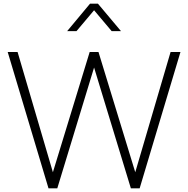

<svg xmlns="http://www.w3.org/2000/svg" viewBox="-20 -1029 1028 1049"><path d="M245 0H293L494 -660L695 0H743L966 -745H912L719 -88L518 -745H470L269 -88L76 -745H22ZM347 -859H398L494 -973L590 -859H641L515 -1009H472Z"/></svg>

Font: Mluvka ExtraLight
Style: Regular
Weight: 200
Designer: Modified by Jiří Krblich, Original typeface by Gumpita Rahayu
Foundry: Gumpita Rahayu & Jiří Krblich
Version: Version 2.000;Glyphs 3.1.1 (3134)